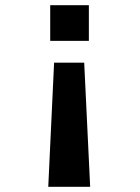

<svg xmlns="http://www.w3.org/2000/svg" viewBox="-20 -520 540 740"><path d="M322.5 -362.5H173.5V-500H322.5ZM304.5 -278.5 327.5 200H166L188.5 -278.5Z"/></svg>

Font: Trispace SemiBold
Style: Regular
Weight: 600
Designer: Tyler Finck
Foundry: Etcetera Type Company
Version: Version 1.210; ttfautohint (v1.8.3)